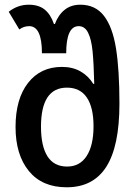

<svg xmlns="http://www.w3.org/2000/svg" viewBox="-20 -785 577 815"><path d="M46 -246Q46 -365 99 -433Q152 -501 243 -501Q288 -501 321.5 -482Q355 -463 376 -429H380Q378 -516 373 -567Q368 -618 354 -646Q340 -674 314 -674Q261 -674 261 -559H158Q158 -674 104 -674Q81 -674 62 -660L17 -735Q55 -765 102 -765Q144 -765 169.5 -744.5Q195 -724 209 -683H213Q227 -721 254 -743Q281 -765 321 -765Q385 -765 421.5 -717.5Q458 -670 472.5 -579Q487 -488 487 -345Q487 -165 431.5 -77.5Q376 10 263 10Q159 10 102.5 -59Q46 -128 46 -246ZM377 -249Q377 -329 348.5 -371Q320 -413 264 -413Q154 -413 154 -247Q154 -165 181.5 -121.5Q209 -78 265 -78Q319 -78 348 -123Q377 -168 377 -249Z"/></svg>

Font: Noto Sans Georgian Medium Narrow
Style: Regular
Weight: 500
Width: 4
Designer: Monotype Design team
Foundry: Monotype Imaging Inc.
Version: Version 1.000